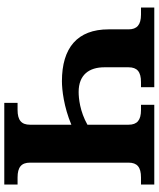

<svg xmlns="http://www.w3.org/2000/svg" viewBox="58 -798 740 896"><g transform="rotate(90 428.0 -350.0)"><path d="M359 -269C399 -269 479 -278 562 -313V-120C562 -80 541 -62 493 -62H460V0H841V-62H808C760 -62 739 -80 739 -120V-580C739 -620 760 -638 808 -638H841V-700H469V-638H493C541 -638 562 -620 562 -580V-388C500 -353 439 -347 409 -347C329 -347 294 -396 294 -467V-580C294 -620 315 -638 363 -638H387V-700H15V-638H48C96 -638 117 -619 117 -580V-487C117 -341 203 -269 359 -269Z"/></g></svg>

Font: LT Superior Serif ExtraBold
Style: Regular
Weight: 800
Designer: Daniel Lyons
Foundry: LyonsType
Version: Version 2.120;FEAKit 1.0